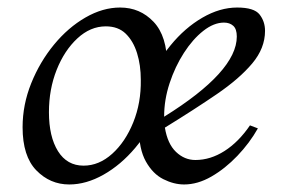

<svg xmlns="http://www.w3.org/2000/svg" viewBox="-20 -475 746 510"><path d="M164 15Q113 15 76.5 -22.5Q40 -60 40 -137Q40 -197 63 -254Q86 -311 123.5 -356.5Q161 -402 207 -428.5Q253 -455 299 -455Q352 -455 388 -417Q424 -379 424 -302Q424 -241 400.5 -184Q377 -127 339 -82Q301 -37 255 -11Q209 15 164 15ZM202 -35Q243 -35 278 -66.5Q313 -98 334 -150Q355 -202 354 -263Q354 -302 344 -334Q334 -366 314 -385.5Q294 -405 261 -405Q220 -405 185.5 -373Q151 -341 130.5 -289.5Q110 -238 110 -177Q110 -112 134 -73.5Q158 -35 202 -35ZM469 15Q442 15 414 1Q386 -13 367.5 -46Q349 -79 349 -134Q349 -194 372 -251Q395 -308 433 -354.5Q471 -401 517.5 -428Q564 -455 610 -455Q655 -455 669.5 -436.5Q684 -418 684 -393Q684 -347 650 -306.5Q616 -266 556 -225Q496 -184 418 -136Q425 -93 447.5 -71.5Q470 -50 499 -50Q539 -50 576.5 -74Q614 -98 644 -142L665 -134Q643 -95 610.5 -61Q578 -27 541.5 -6Q505 15 469 15ZM416 -166Q416 -164 416 -165Q609 -285 609 -378Q609 -398 599.5 -406.5Q590 -415 575 -415Q548 -415 520 -393Q492 -371 468.5 -334.5Q445 -298 430.5 -254Q416 -210 416 -166Z"/></svg>

Font: Bona Nova
Style: Italic
Weight: 400
Italic angle: -4°
Designer: Mateusz Machalski
Foundry: Capitalics
Version: Version 4.001; ttfautohint (v1.8.3)